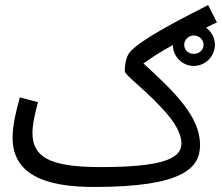

<svg xmlns="http://www.w3.org/2000/svg" viewBox="-20 -722 882 763"><path d="M353 21C708 21 775 -54 775 -146C775 -257 679 -352 550 -470C584 -494 619 -517 667 -543C667 -498 704 -460 750 -460C796 -460 834 -498 834 -544C834 -572 820 -597 799 -612C812 -619 826 -626 842 -633L807 -702C664 -629 541 -564 498 -517C483 -501 476 -471 476 -440C476 -423 541 -380 618 -298C679 -235 701 -188 701 -151C701 -89 617 -58 379 -58C169 -58 109 -102 109 -195C109 -232 123 -287 131 -316L59 -335C45 -285 30 -226 30 -175C30 -30 156 21 353 21ZM750 -508C729 -508 712 -523 712 -544C712 -564 729 -581 750 -581C771 -581 789 -565 789 -544C789 -523 771 -508 750 -508Z"/></svg>

Font: Noto Sans Arabic UI SmCn
Style: Regular
Weight: 400
Width: 4
Designer: Monotype Design Team, Nadine Chahine and Nizar Qandah
Foundry: Monotype Imaging Inc.
Version: Version 2.010